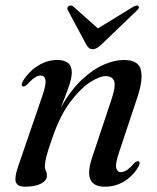

<svg xmlns="http://www.w3.org/2000/svg" viewBox="-20 -677 577 706"><path d="M63.5 -359.5Q56 -363 64 -378.5Q86 -414.5 119.8 -435.5Q153.5 -456.5 190.5 -456.5Q244 -456.5 244 -410.5Q244 -389 232 -355.8Q220 -322.5 204 -282Q240.5 -346.5 281.8 -384.8Q323 -423 362.8 -439.8Q402.5 -456.5 434.5 -456.5Q489.5 -456.5 498 -420Q506.5 -383.5 486 -322L418 -117.5Q403.5 -74.5 407.5 -59.2Q411.5 -44 424.5 -44Q434 -44 445.5 -51Q457 -58 473.5 -77Q483.5 -86.5 489.5 -84Q497.5 -80.5 489 -64Q469 -30 437 -10.2Q405 9.5 365 9.5Q283 9.5 318.5 -97L389 -308.5Q406 -358.5 400 -377.8Q394 -397 369 -397Q344.5 -397 308.8 -373Q273 -349 236 -298.8Q199 -248.5 172 -168.5Q155.5 -122 150.2 -100.2Q145 -78.5 145 -66.5Q145 -55.5 148.8 -48.5Q152.5 -41.5 152.5 -31Q152.5 -13 130.8 -1.8Q109 9.5 71.5 9.5Q43.5 9.5 38.2 -8Q33 -25.5 46 -63L135.5 -324Q150.5 -367.5 147 -383.5Q143.5 -399.5 129.5 -399.5Q120.5 -399.5 109 -392.5Q97.5 -385.5 79.5 -366Q69.5 -357 63.5 -359.5ZM352 -512.5Q343 -504.5 335.8 -500.2Q328.5 -496 320.5 -496Q306.5 -496 297.5 -512.5L230 -638.5Q224 -648.5 232.5 -654.5Q241.5 -660 250 -652.5L340 -572.5L470.5 -652.5Q484 -660 489 -654.5Q494.5 -649 483.5 -638.5Z"/></svg>

Font: Fraunces 72pt S000
Style: Italic
Weight: 400
Italic angle: -16°
Version: Version 1.000; ttfautohint (v1.8.3)